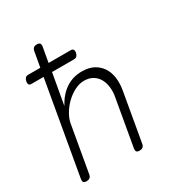

<svg xmlns="http://www.w3.org/2000/svg" viewBox="-175 -867 949 1004"><g transform="rotate(-30 300.0 -365.0)"><path d="M62 -575Q51 -575 47.5 -582Q44 -589 46 -600Q48 -611 54 -618Q60 -625 71 -625H145L161 -715Q163 -728 170 -734Q177 -740 190 -740Q203 -740 208 -734Q213 -728 211 -715L195 -625H329Q340 -625 344 -618Q348 -611 346 -600Q344 -589 337.5 -582Q331 -575 320 -575H187L154 -389Q183 -443 225.5 -471.5Q268 -500 323 -500Q364 -500 392.5 -485Q421 -470 438.5 -444Q456 -418 461 -383Q466 -348 459 -307L408 -15Q406 -2 398.5 4Q391 10 378 10Q365 10 360.5 4Q356 -2 358 -15L407 -295Q413 -326 409.5 -354.5Q406 -383 394 -404.5Q382 -426 360.5 -439Q339 -452 308 -452Q280 -452 251.5 -437.5Q223 -423 199 -400Q175 -377 158.5 -349Q142 -321 137 -295L88 -15Q86 -2 78.5 4Q71 10 58 10Q45 10 40.5 4Q36 -2 38 -15L136 -575Z"/></g></svg>

Font: Maple Mono NL Thin
Style: Italic
Weight: 250
Italic angle: -10°
Monospace: yes
Designer: subframe7536
Version: Version 7.000